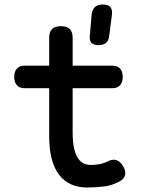

<svg xmlns="http://www.w3.org/2000/svg" viewBox="-20 -821 640 851"><path d="M477 -530Q501 -530 512.5 -516.5Q524 -503 524 -480Q524 -457 512.5 -443.5Q501 -430 477 -430H302V-234Q302 -161 322 -125.5Q342 -90 382 -90Q401 -90 419 -93Q437 -96 458 -106Q480 -117 497 -111Q514 -105 526 -84Q539 -62 534 -44Q529 -26 508 -16Q477 1 441.5 5.5Q406 10 365 10Q327 10 296 -3.5Q265 -17 243 -45Q221 -73 209.5 -116Q198 -159 198 -218V-430H89Q66 -430 54.5 -443.5Q43 -457 43 -480Q43 -503 54.5 -516.5Q66 -530 90 -530H198V-653Q198 -680 211 -692.5Q224 -705 250 -705Q276 -705 289 -692.5Q302 -680 302 -653V-530ZM416 -621Q395 -621 385.5 -631Q376 -641 378 -662L386 -755Q388 -778 400.5 -789.5Q413 -801 436 -801Q459 -801 469 -789.5Q479 -778 476 -755L464 -662Q462 -641 450 -631Q438 -621 416 -621Z"/></svg>

Font: Maple Mono Medium
Style: Regular
Weight: 500
Monospace: yes
Designer: subframe7536
Version: Version 7.000